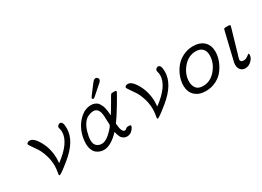

<svg xmlns="http://www.w3.org/2000/svg" viewBox="-20 -1330 2710 1985"><g transform="rotate(-30 1335.0 -337.5)"><path d="M159.2 -439Q159.2 -448.7 169.2 -455.8Q179.2 -462.9 193.8 -462.9Q236.8 -462.9 275.9 -402.8Q346.7 -296.9 347.2 -162.1Q347.2 -135.3 344.2 -107.9Q532.2 -247.1 532.2 -374Q532.2 -391.1 527.6 -408.4Q522.9 -425.8 522.9 -430.2Q522.9 -443.4 533.9 -453.1Q544.9 -462.9 558.1 -462.9Q593.3 -462.9 592.8 -380.9Q592.8 -231.9 418 -89.8Q304.2 2.9 287.1 2.9Q280.3 2.9 279.8 -5.9Q279.8 -8.8 285.4 -43.5Q291 -78.1 291 -108.9Q291 -174.8 270.5 -237.8Q250 -300.8 225.1 -337.9Q200.2 -375 179.7 -404.1Q159.2 -433.1 159.2 -439Z M683.6 -144Q683.6 -217.3 713.1 -289.6Q742.7 -361.8 800.8 -412.8Q858.9 -463.9 928.7 -463.9Q950.7 -463.9 968.3 -457Q985.8 -450.2 997.8 -441.2Q1009.8 -432.1 1019.3 -414.6Q1028.8 -397 1033.7 -386Q1038.6 -375 1043.2 -352.1Q1047.9 -329.1 1048.8 -321Q1049.8 -313 1051.8 -290L1053.7 -268.1Q1070.8 -294.9 1085.7 -320.6Q1100.6 -346.2 1110.6 -363Q1120.6 -379.9 1129.6 -395.5Q1138.7 -411.1 1144.3 -420.7Q1149.9 -430.2 1154.3 -438.5Q1158.7 -446.8 1162.4 -450.9Q1166 -455.1 1168 -458Q1169.9 -460.9 1172.9 -461.9Q1175.8 -462.9 1177.7 -463.4Q1179.7 -463.9 1184.6 -463.9H1213.9Q1230 -463.9 1230 -453.9Q1230 -443.8 1161.4 -329.8Q1092.8 -215.8 1056.6 -168.9Q1063.5 -60.1 1102.5 -60.1Q1112.3 -60.1 1122.1 -70.1Q1131.8 -80.1 1143.6 -81.1H1164.6Q1182.6 -81.1 1182.6 -69.8Q1182.6 -51.8 1156.2 -23.4Q1129.9 4.9 1090.8 4.9Q1070.8 4.9 1054.7 -4.6Q1038.6 -14.2 1030.3 -24.7Q1022 -35.2 1014.9 -54.2Q1007.8 -73.2 1006.3 -80.1Q1004.9 -86.9 1002 -102.1Q899.9 5.9 815.9 5.9Q793.9 5.9 772.5 -1Q751 -7.8 730.5 -23.4Q710 -39.1 696.8 -70.1Q683.6 -101.1 683.6 -144ZM742.7 -152.8Q742.7 -103 767.8 -81.5Q793 -60.1 827.6 -60.1Q893.6 -60.1 981.9 -168Q995.1 -185.1 994.6 -193.8Q994.6 -195.8 994.1 -202.4Q993.7 -209 993.7 -213.9Q992.7 -311 982.9 -342.8Q965.8 -397.9 916 -397.9Q903.8 -397.9 889.4 -394.5Q875 -391.1 849.4 -379.2Q823.7 -367.2 799.8 -334.5Q775.9 -301.8 760.7 -252.9Q742.7 -189.9 742.7 -152.8ZM970.7 -521Q970.7 -527.8 1029.8 -604Q1053.7 -634.8 1068.8 -654.8Q1088.9 -680.7 1106.9 -681.2Q1119.1 -681.2 1128.4 -672.6Q1137.7 -664.1 1137.7 -650.9Q1137.7 -634.8 1115.7 -616.2Q1019.5 -531.2 1005.6 -519Q991.7 -506.8 984.9 -506.8Q979 -506.8 974.9 -511.5Q970.7 -516.1 970.7 -521Z M1330.6 -439Q1330.6 -448.7 1340.6 -455.8Q1350.6 -462.9 1365.2 -462.9Q1408.2 -462.9 1447.3 -402.8Q1518.1 -296.9 1518.6 -162.1Q1518.6 -135.3 1515.6 -107.9Q1703.6 -247.1 1703.6 -374Q1703.6 -391.1 1699 -408.4Q1694.3 -425.8 1694.3 -430.2Q1694.3 -443.4 1705.3 -453.1Q1716.3 -462.9 1729.5 -462.9Q1764.6 -462.9 1764.2 -380.9Q1764.2 -231.9 1589.4 -89.8Q1475.6 2.9 1458.5 2.9Q1451.7 2.9 1451.2 -5.9Q1451.2 -8.8 1456.8 -43.5Q1462.4 -78.1 1462.4 -108.9Q1462.4 -174.8 1441.9 -237.8Q1421.4 -300.8 1396.5 -337.9Q1371.6 -375 1351.1 -404.1Q1330.6 -433.1 1330.6 -439Z M1856.9 -159.2Q1856.9 -212.4 1877 -265.6Q1897 -318.8 1932.6 -363.5Q1968.3 -408.2 2024.2 -436Q2080.1 -463.9 2145 -463.9Q2227.1 -463.9 2273.7 -419.9Q2320.3 -376 2320.3 -298.8Q2320.3 -249 2301.3 -196.5Q2282.2 -144 2247.8 -97.9Q2213.4 -51.8 2156.7 -22.9Q2100.1 5.9 2032.2 5.9Q1951.2 5.9 1904.1 -38.6Q1856.9 -83 1856.9 -159.2ZM1928.2 -164.1Q1928.2 -119.1 1952.1 -86.7Q1976.1 -54.2 2034.2 -54.2Q2123 -54.2 2186.5 -130.6Q2250 -207 2250 -296.9Q2250 -347.7 2222.7 -375.7Q2195.3 -403.8 2144 -403.8Q2055.2 -403.8 1991.7 -328.4Q1928.2 -252.9 1928.2 -164.1Z M2427.7 -79.1Q2427.7 -96.2 2436 -127.9L2508.8 -432.1Q2509.8 -434.1 2510.7 -439Q2511.7 -443.8 2512.2 -446Q2512.7 -448.2 2513.7 -451.7Q2514.6 -455.1 2515.6 -456.1Q2516.6 -457 2518.3 -459Q2520 -460.9 2522 -461.9Q2523.9 -462.9 2526.4 -463.4Q2528.8 -463.9 2532.7 -463.9H2565.9Q2590.8 -463.9 2590.8 -454.1Q2590.8 -449.2 2587.9 -439.9L2495.6 -122.1Q2488.8 -102.1 2492.7 -92.8Q2499.5 -72.8 2528.8 -73.2Q2554.7 -73.2 2577.6 -91.1Q2600.6 -108.9 2603 -108.9Q2610.8 -108.9 2610.8 -96.2Q2610.8 -59.1 2577.9 -26.6Q2544.9 5.9 2502.9 5.9Q2468.8 5.9 2448.2 -17.6Q2427.7 -41 2427.7 -79.1Z"/></g></svg>

Font: CMU Concrete
Style: Italic
Weight: 500
Italic angle: -14.04°
Version: Version 0.7.0